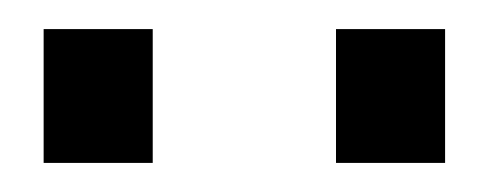

<svg xmlns="http://www.w3.org/2000/svg" viewBox="-20 -732 336 132"><path d="M211 -620V-712H286V-620ZM10 -620V-712H85V-620Z"/></svg>

Font: Cairo
Style: Regular
Weight: 400
Designer: Mohamed Gaber, Accademia di Belle Arti di Urbino
Foundry: Kief Type Foundry, Accademia di Belle Arti di Urbino
Version: Version 3.120